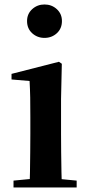

<svg xmlns="http://www.w3.org/2000/svg" viewBox="-20 -821 389 841"><path d="M39.2 0V-29.9L145.8 -40.2H207.8L315.8 -29.9V0ZM109.6 0Q110.6 -25.5 111.3 -67.4Q111.9 -109.4 112.4 -154.8Q112.9 -200.3 112.9 -234.8V-308Q112.9 -358.3 112.3 -394.3Q111.6 -430.4 109.6 -466.2L30.5 -472.9V-497.4L238.1 -550.4L250.8 -541.7L247.4 -387.9V-234.8Q247.4 -200.3 247.9 -154.8Q248.4 -109.4 249.2 -67.4Q250.1 -25.5 251.1 0ZM174.8 -655Q143.6 -655 121 -675.4Q98.5 -695.9 98.5 -728.8Q98.5 -760.3 121 -780.9Q143.6 -801.4 174.8 -801.4Q206.5 -801.4 228.9 -780.9Q251.3 -760.3 251.3 -728.8Q251.3 -695.9 228.9 -675.4Q206.5 -655 174.8 -655Z"/></svg>

Font: Early Summer Mincho VF
Style: Regular
Weight: 250
Designer: GuiWonder
Version: Version 1.002